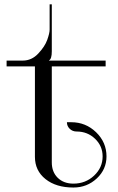

<svg xmlns="http://www.w3.org/2000/svg" viewBox="-20 -839 535 867"><path d="M460.9 -132.8Q460.9 -74.2 417 -33.2Q373 7.8 311.5 7.8Q233.4 7.8 185.5 -30.3Q137.7 -68.4 137.7 -130.9V-539.1H9.8V-565.4H83Q123 -565.4 152.8 -597.2Q182.6 -628.9 193.4 -659.2Q204.1 -689.5 204.1 -705.1V-819.3H213.9V-607.4Q213.9 -572.3 201.2 -566.4V-565.4H457V-539.1H213.9V-105.5Q213.9 -62.5 240.7 -36.1Q267.6 -9.8 311.5 -9.8Q366.2 -9.8 404.8 -45.9Q443.4 -82 443.4 -132.8Q443.4 -179.7 409.2 -212.4Q375 -245.1 326.2 -245.1Q307.6 -245.1 294.9 -257.3Q282.2 -269.5 282.2 -287.1H301.8Q367.2 -287.1 414.1 -241.7Q460.9 -196.3 460.9 -132.8Z"/></svg>

Font: FoglihtenNo07
Style: Regular
Weight: 500
Designer: gluk (gluksza@wp.pl)
Foundry: gluk (gluksza@wp.pl)
Version: Version 0.871